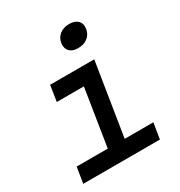

<svg xmlns="http://www.w3.org/2000/svg" viewBox="-183 -907 965 1032"><g transform="rotate(-30 300.0 -391.0)"><path d="M33 0 49 -98H242L298 -452H130L145 -550H419L347 -98H525L509 0ZM375 -645Q340 -645 322.5 -663.5Q305 -682 309 -713Q314 -745 337.5 -763.5Q361 -782 397 -782Q432 -782 450 -763.5Q468 -745 463 -713Q458 -682 434.5 -663.5Q411 -645 375 -645Z"/></g></svg>

Font: NKDuy Mono SemiBold
Style: Italic
Weight: 600
Italic angle: -9°
Monospace: yes
Designer: NKDuy
Foundry: NKDuy
Version: Version 2.251; ttfautohint (v1.8.4.7-5d5b)